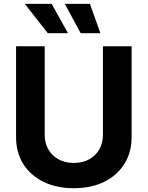

<svg xmlns="http://www.w3.org/2000/svg" viewBox="-20 -968 768 998"><path d="M363.8 10.3Q273.4 10.3 205.8 -22.9Q138.2 -56.2 100.8 -116Q63.5 -175.8 63.5 -254.9V-727.5H212.4V-267.1Q212.4 -224.6 231.2 -191.7Q250 -158.7 283.9 -139.9Q317.9 -121.1 363.8 -121.1Q409.7 -121.1 443.6 -139.9Q477.5 -158.7 496.3 -191.7Q515.1 -224.6 515.1 -267.1V-727.5H664.1V-254.9Q664.1 -175.8 626.5 -116Q588.9 -56.2 521.5 -22.9Q454.1 10.3 363.8 10.3ZM399.4 -795.4 316.9 -947.8H447.3L502 -795.4ZM228.5 -795.4 108.9 -947.8H248.5L333.5 -795.4Z"/></svg>

Font: Inter 17pt
Style: Bold
Weight: 700
Version: Version 4.001;git-66647c0bb